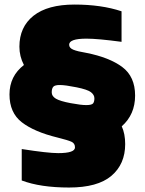

<svg xmlns="http://www.w3.org/2000/svg" viewBox="-20 -736 644 850"><path d="M392.1 -278.3Q397.9 -285.6 397.9 -300.8Q397.9 -315.9 382.6 -327.9Q367.2 -339.8 318.4 -349.6Q269.5 -359.4 246.3 -359.6Q223.1 -359.9 216.1 -352.1Q209 -344.2 209 -327.1Q209 -310.1 227.5 -299.1Q246.1 -288.1 293 -279.3Q339.8 -270.5 363 -270.8Q386.2 -271 392.1 -278.3ZM237.8 -58.1Q312 -58.1 312 -83.5Q312 -101.6 296.1 -108.6Q280.3 -115.7 234.9 -127Q131.3 -152.3 76.7 -194.6Q22 -236.8 22 -317.9Q22 -398.9 85.9 -448.2Q65.9 -486.3 65.9 -529.3Q65.9 -616.7 128.4 -666.3Q190.9 -715.8 309.8 -715.8Q428.7 -715.8 518.1 -686V-550.8Q413.1 -564.9 362.8 -564.9Q286.1 -564.9 286.1 -538.1Q286.1 -523.4 304.7 -515.9Q323.2 -508.3 361.8 -502Q463.9 -481.9 521 -439.5Q578.1 -397 578.1 -313Q578.1 -229 519 -176.8Q534.2 -143.6 534.2 -98.1Q534.2 -9.3 473.1 42.5Q412.1 94.2 285.6 94.2Q159.2 94.2 76.2 63V-76.2Q191.4 -58.1 237.8 -58.1Z"/></svg>

Font: AlfaSlabOne-Regular
Style: Regular
Weight: 400
Designer: JM Sole
Foundry: JM Sole
Version: Version 1.001